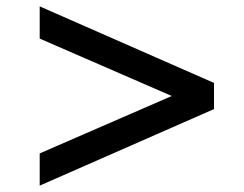

<svg xmlns="http://www.w3.org/2000/svg" viewBox="-20 -717 766 602"><path d="M104.5 -135 651 -375V-457L104.5 -697V-596L518.5 -416L104.5 -236Z"/></svg>

Font: Spartan SemiBold
Style: Regular
Weight: 600
Designer: Matt Bailey, Mirko Velimirovic
Foundry: Matt Bailey
Version: Version 1.003; ttfautohint (v1.8.3)